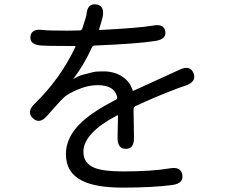

<svg xmlns="http://www.w3.org/2000/svg" viewBox="-20 -812 1040 877"><path d="M539 45Q419 45 356 14Q281 -23 281 -108Q281 -188 355 -256Q407 -304 510 -357Q517 -361 515 -369Q503 -423 426 -423Q380 -423 333 -402Q289 -383 272 -367Q254 -350 238 -331L195 -283Q161 -243 130 -272Q100 -301 138 -338Q255 -451 324 -597Q326 -602 321 -602H282Q201 -602 168 -604Q115 -608 119 -645Q123 -682 175 -675Q201 -672 287 -672L344 -673Q353 -673 356 -682Q375 -740 375 -744Q378 -797 419 -792Q459 -787 449 -735Q447 -724 433 -680Q431 -675 436 -675Q614 -684 678 -695Q729 -705 735 -669Q741 -633 690 -625Q608 -612 414 -604Q403 -604 399 -594Q366 -520 316 -453Q313 -449 317 -452Q340 -466 356 -470Q381 -477 407 -483Q418 -486 452 -486Q502 -486 538 -462.5Q574 -439 585 -401Q586 -396 591 -398L801 -494Q848 -516 864 -478Q879 -440 830 -422L793 -409Q690 -370 600 -328Q590 -323 590 -312L592 -184Q593 -132 555 -132Q516 -132 517 -184L519 -282Q519 -287 515 -285Q361 -204 361 -119Q361 -65 413 -45Q453 -29 542 -29Q674 -29 756 -43Q807 -52 813 -13Q819 26 767 33Q676 45 539 45Z"/></svg>

Font: Resource Han Rounded KR
Style: Regular
Weight: 400
Designer: Cyano Hao (round all glyphs); Ryoko NISHIZUKA 西塚涼子 (kana, bopomofo & ideographs); Paul D. Hunt (Latin, Greek & Cyrillic)
Foundry: Cyano Hao
Version: 0.990